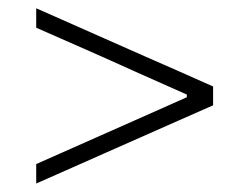

<svg xmlns="http://www.w3.org/2000/svg" viewBox="-20 -527 602 464"><path d="M67.5 -83.5V-130.5Q125.5 -156 186 -183Q246.5 -210 305.5 -236L431.5 -292V-298.5L305.5 -354.5Q246 -381.5 185.8 -408Q125.5 -434.5 67.5 -460V-507Q111.5 -487.5 153.5 -469Q195.5 -450.5 232.5 -434L332 -390Q367.5 -374.5 409.5 -356Q451.5 -337.5 495 -318V-272.5Q451.5 -253 409.5 -234.8Q367.5 -216.5 332 -200.5L232.5 -156.5Q195.5 -140 153.5 -121.5Q111.5 -103 67.5 -83.5Z"/></svg>

Font: Commissioner Thin ExtraLight
Style: Regular
Weight: 250
Version: Version 1.000